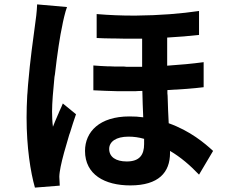

<svg xmlns="http://www.w3.org/2000/svg" viewBox="-20 -804 1040 874"><path d="M252 41C251 27 251 11 250 1C250 -10 253 -31 256 -45C263 -80 278 -134 295 -190L299 -201C307 -229 317 -257 326 -284L266 -333C262 -322 257 -312 252 -301L248 -292C248 -290 247 -289 246 -287L240 -273C233 -258 227 -242 221 -227C218 -247 217 -276 217 -296C217 -335 222 -394 228 -454L230 -465C240 -555 254 -646 263 -685C266 -703 277 -752 285 -772L149 -784C148 -752 143 -714 139 -687C132 -634 117 -530 108 -422L107 -410C106 -401 106 -391 105 -381L104 -370C102 -335 101 -301 101 -269C101 -133 119 -20 139 50L252 41ZM754 -108V-117C802 -89 846 -51 886 -9L950 -117C912 -152 846 -208 748 -243C746 -281 744 -324 743 -368L742 -379C742 -384 742 -389 742 -394C804 -397 858 -401 907 -407V-521C855 -514 801 -509 741 -505V-633C795 -636 842 -640 886 -645V-754C805 -742 708 -734 598 -733H587C534 -733 478 -735 420 -740V-631C443 -630 465 -629 486 -629H497C526 -628 555 -628 584 -628H594C595 -628 597 -628 599 -628H608C615 -628 621 -628 627 -628V-500C621 -500 614 -500 608 -500H593H584H574C572 -500 571 -500 569 -500H559C558 -500 556 -500 555 -500L545 -501C535 -501 525 -501 516 -501H506C498 -501 489 -502 481 -502H471C449 -503 427 -504 405 -506V-393C441 -391 476 -390 510 -389H520C522 -389 524 -389 525 -389H535C540 -389 545 -389 550 -389H560C566 -389 573 -389 579 -389H589H599C609 -390 619 -390 628 -390C629 -351 630 -308 632 -270C611 -273 592 -274 569 -274C433 -274 367 -204 367 -117C367 -9 457 40 573 40C702 40 754 -19 754 -108ZM477 -126C477 -159 508 -182 565 -182C589 -182 611 -179 636 -172V-148C636 -100 616 -69 557 -69C508 -69 477 -89 477 -126Z"/></svg>

Font: Glow Sans SC Normal
Style: Bold
Weight: 700
Designer: Ryoko NISHIZUKA (kana, bopomofo & ideographs); Paul D. Hunt (Latin, Greek & Cyrillic); Sandoll Communications, Soo-young
Version: Version 0.93